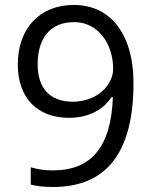

<svg xmlns="http://www.w3.org/2000/svg" viewBox="-20 -744 612 774"><path d="M104 -69.8C129.9 -61.5 159.7 -57.1 192.9 -57.1C349.1 -57.1 427.7 -152.3 435.1 -352.1H429.2C393.6 -297.9 332 -269 257.8 -269C131.3 -269 51.8 -348.6 51.8 -483.9C51.8 -632.3 142.6 -724.1 277.8 -724.1C375 -724.1 449.7 -673.3 488.8 -578.1C508.3 -530.3 518.1 -474.1 518.1 -409.2C518.1 -129.9 410.2 9.8 193.8 9.8C156.2 9.8 126 6.3 104 0ZM277.8 -654.8C184.6 -654.8 131.8 -591.8 131.8 -484.9C131.8 -391.1 178.2 -334 273.9 -334C333 -334 385.7 -359.9 414.6 -401.4C428.7 -422.4 436 -443.8 436 -466.8C436 -535.2 408.2 -596.7 360.4 -629.9C336.4 -646.5 308.6 -654.8 277.8 -654.8Z"/></svg>

Font: OpenSansEmoji
Style: Regular
Weight: 400
Foundry: MorbZ
Version: Version 1.000;PS 001.000;hotconv 1.0.70;makeotf.lib2.5.58329